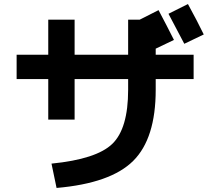

<svg xmlns="http://www.w3.org/2000/svg" viewBox="-20 -870 1040 947"><path d="M62 -600H218V-773H348V-600H612V-773H669L762 -820Q803 -743 838 -673L748 -630V-600H935V-480H748V-427Q748 -187 637 -76.5Q526 34 259 57L234 -63Q456 -85 534 -160.5Q612 -236 612 -427V-480H348V-280H218V-480H62ZM985 -700 889 -654Q835 -758 811 -802L907 -850Q953 -766 985 -700Z"/></svg>

Font: M PLUS 1p
Style: Bold
Weight: 700
Version: Version 1.062